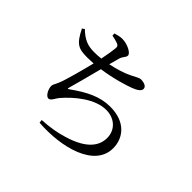

<svg xmlns="http://www.w3.org/2000/svg" viewBox="-176 -1047 1352 1352"><g transform="rotate(45 500.0 -371.0)"><path d="M264 -519C285 -519 305 -520 326 -521C306 -441 270 -303 249 -253C234 -218 227 -214 227 -198C227 -165 252 -121 275 -121C298 -121 311 -160 328 -179C397 -259 510 -353 620 -353C703 -353 765 -299 765 -217C765 -145 720 -65 551 -15C494 3 426 15 349 19L352 43C587 60 846 -10 846 -196C846 -298 776 -389 625 -389C522 -389 436 -344 340 -276C321 -261 320 -265 326 -285C340 -335 371 -449 391 -529C501 -544 597 -575 638 -590C677 -605 702 -622 702 -643C702 -671 664 -678 641 -678C627 -678 608 -666 570 -647C531 -627 471 -608 408 -595L428 -669C437 -704 458 -710 458 -732C458 -756 398 -787 346 -787C325 -787 304 -781 280 -774L281 -754C306 -749 325 -744 341 -738C357 -731 362 -725 360 -705C358 -682 350 -633 340 -584C317 -581 294 -580 273 -580C208 -580 166 -596 111 -649L94 -637C146 -531 179 -519 264 -519Z"/></g></svg>

Font: Source Han Serif SC Medium
Style: Regular
Weight: 500
Designer: Ryoko NISHIZUKA 西塚涼子 (kana & ideographs); Frank Grießhammer (Latin, Greek & Cyrillic); Wenlong ZHANG 张文龙 (bopomofo); San
Foundry: Adobe
Version: Version 2.003;hotconv 1.1.1;makeotfexe 2.6.0